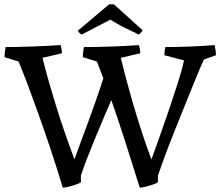

<svg xmlns="http://www.w3.org/2000/svg" viewBox="-20 -858 1022 890"><path d="M271 12 268 2Q243 -81 215 -165Q187 -249 159.5 -326Q132 -403 108 -466.5Q84 -530 66 -573L1 -593Q1 -605 2.5 -616.5Q4 -628 6 -640Q70 -640 133.5 -642.5Q197 -645 261 -649Q267 -630 267 -611L177 -590Q185 -556 201 -499Q217 -442 237.5 -375Q258 -308 280.5 -243Q303 -178 322 -128L325 -119Q336 -150 352.5 -194.5Q369 -239 388 -290.5Q407 -342 425.5 -395Q444 -448 459 -495L429 -573L364 -593Q364 -605 365.5 -616.5Q367 -628 369 -640Q497 -640 624 -649Q630 -630 630 -611L540 -590Q548 -556 563 -499Q578 -442 597.5 -375Q617 -308 638.5 -242.5Q660 -177 679 -127L682 -119Q696 -158 717 -216.5Q738 -275 760.5 -341Q783 -407 803 -469.5Q823 -532 833 -578L742 -602Q742 -612 743 -621Q744 -630 747 -640Q861 -640 975 -649Q977 -637 979 -625.5Q981 -614 981 -602L925 -582Q921 -574 906.5 -540Q892 -506 871.5 -455Q851 -404 827.5 -346Q804 -288 781 -230Q758 -172 740 -123Q722 -74 712 -44V-13Q705 -8 687.5 -2Q670 4 652.5 8Q635 12 628 12L626 6Q594 -97 560.5 -201.5Q527 -306 496 -394Q480 -357 459.5 -309Q439 -261 418.5 -211Q398 -161 381 -117Q364 -73 355 -44V-13Q348 -8 330.5 -2Q313 4 295.5 8Q278 12 271 12ZM622 -698Q606 -707 582 -718Q558 -729 534 -742Q510 -755 492 -767Q461 -751 429 -734.5Q397 -718 365 -701L359 -698Q356 -698 348.5 -705.5Q341 -713 341 -716L486 -838H508L641 -718Q641 -715 633 -706.5Q625 -698 622 -698Z"/></svg>

Font: Labrada
Style: Regular
Weight: 400
Designer: Mercedes Jáuregui
Foundry: Omnibus-Type Team
Version: Version 1.000; ttfautohint (v1.8.4.7-5d5b)